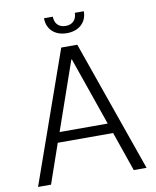

<svg xmlns="http://www.w3.org/2000/svg" viewBox="-96 -976 853 1049"><g transform="rotate(-10 330.0 -451.0)"><path d="M101 0 177 -219H484L560 0H631L375 -728H286L29 0ZM197 -275 329 -654H332L464 -275ZM221 -902C221 -840 265 -800 331 -800C397 -800 442 -840 442 -902H392C392 -864 369 -840 331 -840C293 -840 270 -864 270 -902Z"/></g></svg>

Font: Wafeq Light
Style: Regular
Weight: 300
Designer: Rasmus Andersson & Azza Alameddine
Foundry: Google & TypeTogether
Version: Version 3.000;January 28, 2025;FontCreator 15.0.0.3014 64-bi